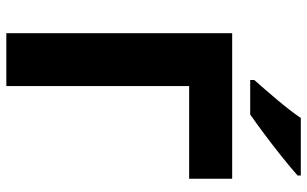

<svg xmlns="http://www.w3.org/2000/svg" viewBox="-202 -769 971 607"><g transform="rotate(90 283.5 -465.5)"><path d="M545 -714V-578H252V0H85V-714ZM535 -931H353Q330 -897 294 -854.5Q258 -812 233 -784V-771H342Q368 -789 405.5 -817Q443 -845 479 -874Q515 -903 535 -921Z"/></g></svg>

Font: Noto Sans UI Extra
Style: Regular
Weight: 800
Designer: Monotype Design Team
Foundry: Monotype Imaging Inc.
Version: Version 1.901